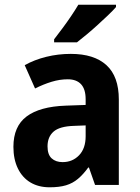

<svg xmlns="http://www.w3.org/2000/svg" viewBox="-20 -786 593 816"><path d="M281 -557Q380 -557 432.5 -509Q485 -461 485 -363V0H384L358 -74H355Q334 -45 311.5 -26Q289 -7 260.5 1.5Q232 10 191 10Q144 10 109.5 -10.5Q75 -31 56 -70Q37 -109 37 -162Q37 -249 93 -291Q149 -333 259 -337L344 -340V-364Q344 -407 324.5 -428Q305 -449 268 -449Q234 -449 199.5 -438.5Q165 -428 129 -410L85 -509Q126 -532 176.5 -544.5Q227 -557 281 -557ZM293 -251Q233 -249 207.5 -226.5Q182 -204 182 -164Q182 -129 199.5 -113Q217 -97 246 -97Q288 -97 316 -126Q344 -155 344 -207V-253ZM473 -756Q461 -742 440.5 -722.5Q420 -703 396 -681Q372 -659 348.5 -639.5Q325 -620 307 -606H210V-619Q227 -641 246 -666.5Q265 -692 282.5 -718Q300 -744 313 -766H473Z"/></svg>

Font: Noto Sans Thai SemiCondensed
Style: Bold
Weight: 700
Width: 4
Designer: Monotype Design Team
Foundry: Monotype Imaging Inc.
Version: Version 2.001